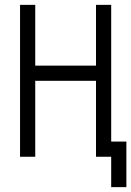

<svg xmlns="http://www.w3.org/2000/svg" viewBox="-20 -645 540 790"><path d="M125 -375H375V-625H437.5V-62.5H500V125H437.5V0H375V-312.5H125V0H62.5V-625H125Z"/></svg>

Font: 寒蝉点阵体 16px
Style: Regular
Weight: 400
Designer: Designed by Warren2060
Foundry: ChillType
Version: Version 1.000